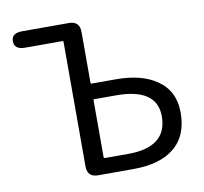

<svg xmlns="http://www.w3.org/2000/svg" viewBox="-81 -821 966 909"><g transform="rotate(-10 402.0 -367.0)"><path d="M319 0Q267 0 267 -52V-650Q267 -655 262 -655H83Q31 -655 31 -695Q31 -734 83 -734H307Q359 -734 359 -682V-438Q359 -433 364 -433H480Q604 -433 676 -383Q755 -329 755 -225Q755 -111 682 -54Q614 0 487 0ZM359 -80Q359 -75 364 -75H476Q664 -75 664 -223Q664 -358 468 -358H364Q359 -358 359 -353Z"/></g></svg>

Font: Resource Han Rounded JP
Style: Regular
Weight: 400
Designer: Cyano Hao (round all glyphs); Ryoko NISHIZUKA 西塚涼子 (kana, bopomofo & ideographs); Paul D. Hunt (Latin, Greek & Cyrillic)
Foundry: Cyano Hao
Version: 0.990